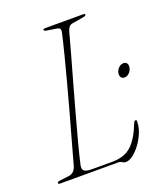

<svg xmlns="http://www.w3.org/2000/svg" viewBox="-132 -790 764 889"><g transform="rotate(-20 250.0 -345.0)"><path d="M298.5 0H16.5Q3.5 0 5.5 -6Q6 -12.5 20 -13.5L64 -19Q91 -22.5 101 -53.5Q113.5 -100 130.8 -161.2Q148 -222.5 166.8 -290.2Q185.5 -358 203.5 -425.5Q221.5 -493 236.8 -552.8Q252 -612.5 262 -657Q265.5 -675.5 248.5 -679L197.5 -687Q185 -689 185 -695Q185 -700 196.5 -700H382Q391.5 -700 391.5 -695Q391.5 -689 378 -687L324.5 -678Q303.5 -676 295.5 -650Q284 -606.5 266.8 -545.5Q249.5 -484.5 230.2 -415.5Q211 -346.5 192 -278Q173 -209.5 157.2 -149.5Q141.5 -89.5 132 -47Q128 -28.5 137.5 -20.2Q147 -12 174 -12H275Q336.5 -12 371 -44.5Q405.5 -77 432 -145Q436 -156 442 -156Q448 -156 447.5 -149Q447.5 -120.5 435.8 -92.2Q424 -64 406.5 -40.8Q389 -17.5 370.2 -3.5Q351.5 10.5 336 10.5Q325.5 10.5 318.2 5.2Q311 0 298.5 0ZM463 -359.5Q450.5 -359.5 445.2 -369Q440 -378.5 443.5 -391.5Q447 -405 457.2 -414.2Q467.5 -423.5 480 -423.5Q492.5 -423.5 497.5 -414.2Q502.5 -405 499 -391.5Q495.5 -378.5 485.5 -369Q475.5 -359.5 463 -359.5Z"/></g></svg>

Font: Fraunces 72pt Thin
Style: Italic
Weight: 100
Italic angle: -16°
Version: Version 1.000;[b76b70a41]